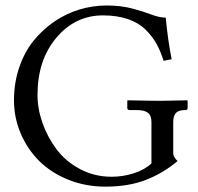

<svg xmlns="http://www.w3.org/2000/svg" viewBox="-20 -678 733 710"><path d="M374.5 -657.7Q427.2 -657.7 469 -646.5Q510.7 -635.3 540.3 -624Q569.8 -612.8 592.8 -612.8Q600.6 -530.3 614.7 -459L585 -453.1Q573.7 -488.8 558.6 -516.1Q543.5 -543.5 518.1 -568.6Q492.7 -593.8 452.9 -607.4Q413.1 -621.1 360.8 -621.1Q258.3 -621.1 188.5 -538.6Q118.7 -456.1 118.7 -326.7Q118.7 -275.9 137 -223.6Q155.3 -171.4 188.7 -126.5Q222.2 -81.5 275.6 -53Q329.1 -24.4 392.6 -24.4Q435.1 -24.4 475.1 -37.4Q515.1 -50.3 540 -73.7V-227.1Q540 -250.5 527.3 -260.7Q514.6 -271 485.4 -271H459Q450.7 -271 450.7 -279.3V-305.2L452.6 -307.1Q539.6 -305.2 578.6 -305.2L671.9 -307.1L673.8 -305.2V-279.3Q673.8 -271 666 -271H665Q640.1 -271 630.4 -260Q620.6 -249 620.6 -227.1V-111.3Q620.6 -97.2 636.7 -82.5Q582 -36.6 518.1 -12.2Q454.1 12.2 370.1 12.2Q296.4 12.2 232.7 -13.4Q168.9 -39.1 125.2 -82.5Q81.5 -126 56.6 -184.3Q31.7 -242.7 31.7 -307.1Q31.7 -371.1 50.8 -427.7Q69.8 -484.4 103 -525.9Q136.2 -567.4 179.7 -597.4Q223.1 -627.4 272.9 -642.6Q322.8 -657.7 374.5 -657.7Z"/></svg>

Font: Libertinage
Style: b
Weight: 400
Designer: OSP
Foundry: OSP
Version: Version 1.0; 2008; OFL relea